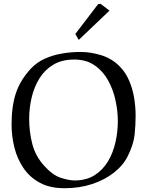

<svg xmlns="http://www.w3.org/2000/svg" viewBox="-20 -974 794 1012"><path d="M395 -763.7 377 -794.9 497.1 -952.1 509.8 -954.1 557.1 -918ZM41 -317.9Q41 -415 64 -483.4Q86.9 -551.8 142.1 -611.8Q174.3 -646 217 -665Q259.8 -684.1 308.3 -692.1Q356.9 -700.2 402.8 -700.2Q459 -700.2 514.9 -682.6Q570.8 -665 610.8 -624Q641.6 -593.3 660.4 -549.6Q679.2 -505.9 687 -458.5Q694.8 -411.1 694.8 -363.8Q694.8 -314.9 689.5 -263.9Q684.1 -212.9 653.8 -151.9Q629.9 -103 581.1 -64.5Q532.2 -25.9 465.6 -3.9Q398.9 18.1 319.8 18.1Q242.7 18.1 189.5 -11Q136.2 -40 103.5 -88.6Q70.8 -137.2 55.9 -196.5Q41 -255.9 41 -317.9ZM133.8 -348.1Q133.8 -278.3 150.4 -214.6Q167 -150.9 212.9 -100.1Q257.8 -50.3 301 -36.6Q344.2 -22.9 373 -22.9Q435.1 -22.9 478.5 -50.5Q522 -78.1 549.1 -123.5Q576.2 -168.9 588.6 -224.4Q601.1 -279.8 601.1 -335.9Q601.1 -389.2 588.6 -446Q576.2 -502.9 549.1 -551.5Q522 -600.1 478 -630.1Q434.1 -660.2 371.1 -660.2Q306.2 -660.2 261 -633.1Q215.8 -606 188 -561Q160.2 -516.1 147 -460.7Q133.8 -405.3 133.8 -348.1Z"/></svg>

Font: Aref Ruqaa
Style: Regular
Weight: 400
Designer: Abdullah Aref
Version: Version 1.002